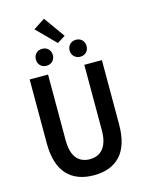

<svg xmlns="http://www.w3.org/2000/svg" viewBox="-144 -1074 888 1171"><g transform="rotate(-15 300.0 -488.5)"><path d="M301 12Q247 12 204.5 -4Q162 -20 132.5 -52Q103 -84 87.5 -133.5Q72 -183 72 -250V-654H188V-241Q188 -188 201.5 -154.5Q215 -121 241 -105Q267 -89 301 -89Q337 -89 362.5 -105Q388 -121 402.5 -154.5Q417 -188 417 -241V-654H528V-250Q528 -183 513 -133.5Q498 -84 468.5 -52Q439 -20 397 -4Q355 12 301 12ZM193 -708Q170 -708 155 -723Q140 -738 140 -761Q140 -785 155 -800Q170 -815 193 -815Q217 -815 232 -800Q247 -785 247 -761Q247 -738 232 -723Q217 -708 193 -708ZM407 -708Q384 -708 368.5 -723Q353 -738 353 -761Q353 -785 368.5 -800Q384 -815 407 -815Q430 -815 445 -800Q460 -785 460 -761Q460 -738 445 -723Q430 -708 407 -708ZM296 -824 179 -942 252 -989 347 -856Z"/></g></svg>

Font: Source Code Pro SemiBold
Style: Regular
Weight: 600
Monospace: yes
Designer: Paul D. Hunt, Teo Tuominen
Foundry: Adobe Systems Incorporated
Version: Version 1.018;hotconv 1.0.116;makeotfexe 2.5.65601